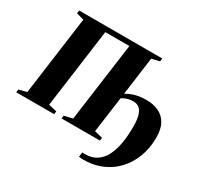

<svg xmlns="http://www.w3.org/2000/svg" viewBox="-198 -978 1452 1395"><g transform="rotate(30 528.0 -281.0)"><path d="M655.5 180.5Q646.5 180.5 636.2 179.8Q626 179 617.5 177.5L622 138.5Q628 139 634.5 139.2Q641 139.5 647 139.5Q701.5 139.5 740.2 114.5Q779 89.5 803.2 43.5Q827.5 -2.5 838.8 -66Q850 -129.5 850 -206.5Q850 -268 839.2 -303Q828.5 -338 808.2 -353.2Q788 -368.5 759.5 -368.5Q741.5 -368.5 725 -365.2Q708.5 -362 694 -355.8Q679.5 -349.5 666.5 -341L625.5 -41.5L693.5 -25L690 0H368L371 -25L442 -41.5L532 -702H330L240.5 -41.5L310 -25L306 0H-12L-9 -25L57 -41.5L146.5 -700.5L84 -717.5L87.5 -743H783.5L781.5 -717.5L715 -701L672 -383Q699 -398.5 726.2 -407.8Q753.5 -417 781 -421Q808.5 -425 835.5 -425Q894.5 -425 939.5 -404Q984.5 -383 1009.5 -338.8Q1034.5 -294.5 1034.5 -223.5Q1034.5 -154.5 1017 -93.2Q999.5 -32 966.5 18.2Q933.5 68.5 887 104.8Q840.5 141 782.2 160.8Q724 180.5 655.5 180.5Z"/></g></svg>

Font: Merriweather 120pt Black
Style: Italic
Weight: 900
Italic angle: -7.8°
Version: Version 2.101